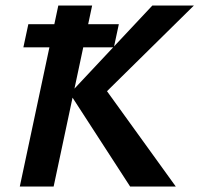

<svg xmlns="http://www.w3.org/2000/svg" viewBox="-20 -678 725 698"><path d="M453 0 234 -338 534 -658H685L335 -313L352 -370L619 0ZM52 0 192 -658H315L175 0ZM65 -506 83 -590H412L394 -506Z"/></svg>

Font: Ysabeau Infant
Style: Bold Italic
Weight: 700
Italic angle: -12°
Designer: Christian Thalmann (Catharsis Fonts)
Version: Version 2.001;gftools[0.9.30]; featfreeze: ss01,ss02,lnum